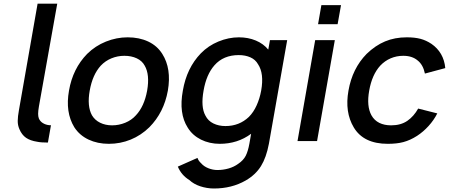

<svg xmlns="http://www.w3.org/2000/svg" viewBox="-20 -786 2502 1070"><path d="M189.5 -765.5H299L197 -193.5Q192.5 -167.5 192.5 -152Q192.5 -136.5 196.5 -126Q203.5 -109.5 219 -100Q234.5 -90.5 253.5 -88.5Q256 -88 264 -88L247 8.5Q208.5 8.5 187.5 4Q148.5 -2 125 -18.2Q101.5 -34.5 88 -66.5Q78.5 -88.5 78.8 -112.5Q79 -136.5 85.5 -172Z M394 -77Q343 -160.5 364.5 -281Q385.5 -403.5 465.5 -485.5Q511 -530.5 570.2 -554.2Q629.5 -578 691.5 -578Q756 -578 806 -554.5Q856 -531 884.5 -485.5Q936.5 -403.5 915.5 -281Q893.5 -159 812.5 -77Q766 -31.5 708.2 -8Q650.5 15.5 586.5 15.5Q523.5 15.5 473.2 -8.2Q423 -32 394 -77ZM786.5 -420Q772 -447 742 -461Q712 -475 673 -475Q635.5 -475 601.2 -461Q567 -447 541.5 -420Q495.5 -369.5 480 -281Q464.5 -194.5 492.5 -143.5Q508.5 -116.5 538 -102Q567.5 -87.5 605 -87.5Q642.5 -87.5 678 -102Q713.5 -116.5 737.5 -143.5Q784 -193 800 -281Q815.5 -370 786.5 -420Z M1580.5 -562.5 1478.5 15.5Q1464 92 1434.5 139.5Q1404.5 188 1349 220Q1271.5 264.5 1172 264.5Q1152.5 264.5 1133 261.2Q1113.5 258 1095.5 252Q1077.5 246 1062.2 237.2Q1047 228.5 1035.5 217.5Q991 190.5 971 142.5L1080.5 94Q1086 110.5 1101 124Q1116 141.5 1141 151.5Q1166 161.5 1192 161.5Q1223.5 161.5 1254 152.8Q1284.5 144 1307.5 127Q1336.5 107.5 1349.5 82Q1362.5 56 1370 13.5L1379.5 -40.5Q1304 15.5 1204.5 15.5Q1176 15.5 1149.5 9.5Q1123 3.5 1100 -8Q1077 -19.5 1058.2 -36.2Q1039.5 -53 1026 -75Q975.5 -154 999 -281Q1020.5 -407 1099 -488.5Q1141 -531.5 1197 -554.5Q1254 -578 1311.5 -578Q1363 -578 1405.5 -560.2Q1448 -542.5 1475 -509.5L1484.5 -562.5ZM1367 -134.5Q1393 -160.5 1410.2 -198.8Q1427.5 -237 1435.5 -281Q1452.5 -376.5 1418 -428Q1403.5 -454 1375.2 -466.5Q1347 -479 1310.5 -479Q1225 -479 1175 -422Q1130 -371 1114.5 -281Q1098 -189.5 1125 -141.5Q1139.5 -112.5 1169.2 -98Q1199 -83.5 1236.5 -83.5Q1313.5 -83.5 1367 -134.5Z M1880.5 -757.5 1861.5 -651H1752.5L1771 -757.5ZM1846 -562.5 1747 0H1638L1736.5 -562.5Z M2348 -376Q2338 -425 2307.5 -449Q2277 -475 2227.5 -475Q2190 -475 2157.2 -461Q2124.5 -447 2099 -420Q2053 -369.5 2037.5 -281Q2022 -194.5 2050 -143.5Q2066 -115 2094 -101.2Q2122 -87.5 2159.5 -87.5Q2213.5 -87.5 2250 -112.5Q2286 -137.5 2310.5 -181L2417 -154Q2398 -116.5 2368.5 -84Q2339 -51.5 2304.5 -29Q2285 -16.5 2266.2 -8Q2247.5 0.5 2228 5.8Q2208.5 11 2187 13.2Q2165.5 15.5 2141 15.5Q2006 15.5 1951.5 -76Q1900.5 -161 1922 -281Q1943.5 -404.5 2023 -485.5Q2071.5 -532.5 2125.8 -555.2Q2180 -578 2247 -578Q2269 -578 2287.5 -576Q2306 -574 2322.5 -569.8Q2339 -565.5 2354.2 -558.5Q2369.5 -551.5 2384.5 -541.5Q2418 -518.5 2437.8 -484.5Q2457.5 -450.5 2461.5 -406.5Z"/></svg>

Font: Russisch Sans SemiBold
Style: Italic
Weight: 600
Width: 4
Italic angle: -10°
Designer: Michael Sharanda (font) & Cristiano Sobral (main changes)
Foundry: Michael Sharanda
Version: Version 2.00;September 8, 2020;FontCreator 13.0.0.2681 64-bi